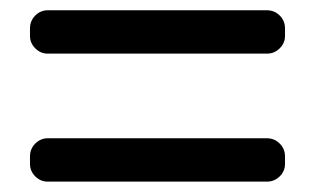

<svg xmlns="http://www.w3.org/2000/svg" viewBox="-20 -557 609 372"><path d="M72.3 -453.1Q58.6 -453.1 48.3 -463.4Q38.1 -473.6 38.1 -487.3V-502Q38.1 -516.6 48.3 -526.9Q58.6 -537.1 72.3 -537.1H497.1Q511.7 -537.1 522 -526.9Q532.2 -516.6 532.2 -502V-487.3Q532.2 -473.6 522 -463.4Q511.7 -453.1 497.1 -453.1ZM72.3 -205.1Q58.6 -205.1 48.3 -215.3Q38.1 -225.6 38.1 -239.3V-253.9Q38.1 -268.6 48.3 -278.8Q58.6 -289.1 72.3 -289.1H497.1Q511.7 -289.1 522 -278.8Q532.2 -268.6 532.2 -253.9V-239.3Q532.2 -225.6 522 -215.3Q511.7 -205.1 497.1 -205.1Z"/></svg>

Font: Gen Jyuu GothicL Medium
Style: Regular
Weight: 500
Designer: [Source Han Sans]
Ryoko NISHIZUKA  (kana & ideographs); Paul D. Hunt (Latin, Greek & Cyrillic); Wenlong ZHANG  (bopomofo
Version: Version 1.002.20150607